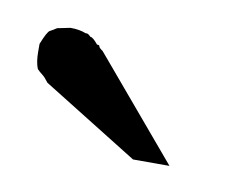

<svg xmlns="http://www.w3.org/2000/svg" viewBox="-32 -516 237 194"><g transform="rotate(10 86.0 -419.0)"><path d="M14.7 -476 28 -478.7Q37.3 -478.7 44 -476H45.3Q46.7 -476 49.3 -473.3Q52 -473.3 57.3 -466.7Q60 -466.7 60 -465.3Q60 -464 64 -461.3L150.7 -358.7H113.3L14.7 -420Q10.7 -425.3 8 -427.3Q5.3 -429.3 2.7 -432Q0 -438.7 0 -449.3V-457.3Q5.3 -470.7 8 -472Q10.7 -473.3 14.7 -476Z"/></g></svg>

Font: Peddana
Style: Regular
Weight: 400
Designer: Appaji Ambarisha Darbha
Foundry: Appaji Ambarisha Darbha
Version: Version 1.0.4; ttfautohint (v1.2.25-373a) -l 7 -r 28 -G 50 -